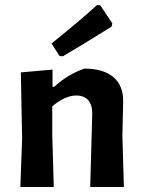

<svg xmlns="http://www.w3.org/2000/svg" viewBox="-20 -744 569 764"><path d="M366 -724 379 -723 427 -651 424 -638Q294 -557 230 -520L217 -521L185 -571Q301 -664 366 -724ZM189 -467V-399H196Q251 -449 316 -471Q392 -471 432 -436.5Q472 -402 470 -337L467 -204L473 0H339L347 -290Q348 -325 331.5 -344.5Q315 -364 284 -364Q239 -364 188 -321V-205L194 0H61L68 -192L63 -456Z"/></svg>

Font: Alegreya Sans
Style: Bold
Weight: 700
Designer: Juan Pablo del Peral
Foundry: Huerta Tipografica
Version: Version 2.007